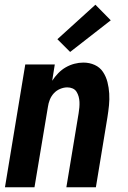

<svg xmlns="http://www.w3.org/2000/svg" viewBox="-20 -793 540 813"><path d="M1 0 87 -520H212L201 -451Q212 -468 226.5 -483Q241 -498 258.5 -508Q276 -518 295 -523Q314 -528 333 -528Q359 -528 381 -518Q403 -508 416 -488.5Q429 -469 435 -445.5Q441 -422 442.5 -397Q444 -372 441.5 -347Q439 -322 435 -297L386 0H261L313 -314Q315 -326 316 -338Q317 -350 316.5 -361.5Q316 -373 313 -384Q310 -395 304 -404.5Q298 -414 287.5 -418.5Q277 -423 265 -423Q250 -423 234.5 -416.5Q219 -410 208 -398Q197 -386 191 -371Q185 -356 183 -341L126 0ZM277 -573 223 -627 384 -773 449 -707Z"/></svg>

Font: Iosevka SS04 Extrabold Oblique
Style: Regular
Weight: 800
Italic angle: -9°
Monospace: yes
Designer: Belleve Invis
Foundry: Belleve Invis
Version: Version 19.0.0; ttfautohint (v1.8.4)